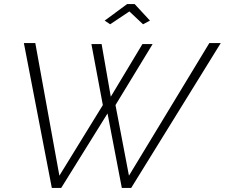

<svg xmlns="http://www.w3.org/2000/svg" viewBox="-20 -921 1102 941"><path d="M97 -710H153L271 -60L484 -406L428 -705H478L523 -447L678 -705H728L546 -406L612 -60L1006 -710H1062L623 0H577L507 -365L280 0H234ZM493 -820 603 -901H640L715 -820L681 -802L614 -865L520 -802Z"/></svg>

Font: Raleway Light
Style: Italic
Weight: 300
Italic angle: -12°
Designer: Matt McInerney, Pablo Impallari, Rodrigo Fuenzalida
Foundry: Matt McInerney, Pablo Impallari, Rodrigo Fuenzalida
Version: Version 4.026